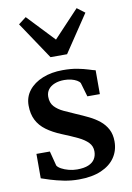

<svg xmlns="http://www.w3.org/2000/svg" viewBox="-96 -928 686 999"><g transform="rotate(-10 247.0 -429.0)"><path d="M238.5 11Q197.5 11 159.2 3.2Q121 -4.5 90.8 -14Q60.5 -23.5 43.5 -29.5V-158.5H114.5L134.5 -81Q140 -71.5 156.2 -62.5Q172.5 -53.5 194.2 -47.8Q216 -42 238.5 -42Q275.5 -42 298.5 -51.8Q321.5 -61.5 332.2 -79Q343 -96.5 343 -119.5Q343 -147 324.5 -166.2Q306 -185.5 272 -201.8Q238 -218 191 -237Q144.5 -256 112.2 -279.8Q80 -303.5 63.5 -336.2Q47 -369 47 -413.5Q47 -458.5 73.5 -492.2Q100 -526 146.8 -545Q193.5 -564 253.5 -564Q298.5 -564 331.2 -557.5Q364 -551 386.5 -543.8Q409 -536.5 422.5 -533.5V-407.5H356.5L335 -481Q330.5 -489.5 318.2 -496.5Q306 -503.5 289 -507.8Q272 -512 252.5 -512Q223.5 -512 201.5 -503.2Q179.5 -494.5 167.5 -478.5Q155.5 -462.5 155.5 -440.5Q155.5 -408 173.8 -388.2Q192 -368.5 221.5 -354.8Q251 -341 283.5 -327Q315.5 -313.5 346.2 -298.5Q377 -283.5 401.5 -263.8Q426 -244 440.5 -216.8Q455 -189.5 455 -152Q455 -104.5 430.2 -67.8Q405.5 -31 357 -10Q308.5 11 238.5 11ZM203 -641.5 71.5 -838 112 -869 247 -726.5 381 -869 422 -838 290.5 -641.5Z"/></g></svg>

Font: Merriweather 28pt SemiBold
Style: Regular
Weight: 600
Version: Version 2.100